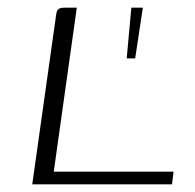

<svg xmlns="http://www.w3.org/2000/svg" viewBox="-20 -480 508 500"><path d="M180 -460 120 -33H432L428 0H64L125 -433Q126 -442 127.5 -448Q129 -454 133.5 -457Q138 -460 148 -460ZM310 -328 322 -460H352L332 -328Z"/></svg>

Font: Genos Light
Style: Italic
Weight: 300
Italic angle: -8°
Designer: Robert E. Leuschke
Foundry: Robert E. Leuschke
Version: Version 1.010